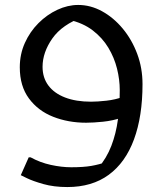

<svg xmlns="http://www.w3.org/2000/svg" viewBox="-20 -496 656 776"><path d="M252 260Q198 260 155.5 248Q113 236 88.5 224Q64 212 64 212L96 140H104Q142 161 185.5 170.5Q229 180 268 180Q317 180 349 174.5Q381 169 412 158L376 184Q411 143 430 93.5Q449 44 456.5 -12.5Q464 -69 464 -132Q464 -174 453 -218.5Q442 -263 418 -303Q394 -343 355 -373Q316 -403 259 -416L317 -428Q231 -397 191.5 -340.5Q152 -284 152 -226Q152 -182 175.5 -150.5Q199 -119 243 -102Q287 -85 348 -85Q374 -85 410 -89Q446 -93 479 -105L471 -20Q435 -8 396 -4Q357 0 328 0Q256 0 195 -24Q134 -48 97 -98Q60 -148 60 -224Q60 -277 80.5 -322.5Q101 -368 135.5 -402.5Q170 -437 212 -456.5Q254 -476 296 -476Q346 -476 392.5 -450.5Q439 -425 476 -380.5Q513 -336 534.5 -278.5Q556 -221 556 -156Q556 -26 521.5 67.5Q487 161 419.5 210.5Q352 260 252 260Z"/></svg>

Font: Kufam
Style: Italic
Weight: 400
Italic angle: -11°
Designer: Artur Schmal
Foundry: Original Type
Version: Version 1.301; ttfautohint (v1.8.3)